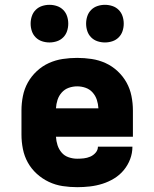

<svg xmlns="http://www.w3.org/2000/svg" viewBox="-20 -768 640 796"><path d="M300 8Q270 8 240 3.5Q210 -1 182.5 -14Q155 -27 132.5 -47.5Q110 -68 95.5 -94Q81 -120 75 -150Q69 -180 69 -210V-310Q69 -340 75 -370Q81 -400 95.5 -426Q110 -452 132.5 -473Q155 -494 182.5 -506.5Q210 -519 240 -523.5Q270 -528 300 -528Q330 -528 360 -523.5Q390 -519 417.5 -506.5Q445 -494 467.5 -473Q490 -452 504.5 -426Q519 -400 525 -370Q531 -340 531 -310V-201H212Q213 -183 218.5 -166Q224 -149 235.5 -135.5Q247 -122 264.5 -116Q282 -110 300 -110Q314 -110 327.5 -111.5Q341 -113 354 -118.5Q367 -124 376.5 -135Q386 -146 386 -160H529Q529 -133 519.5 -108Q510 -83 493 -62.5Q476 -42 453 -28Q430 -14 404.5 -6Q379 2 352.5 5Q326 8 300 8ZM212 -319H388Q387 -337 381.5 -354Q376 -371 364 -384.5Q352 -398 335 -404Q318 -410 300 -410Q282 -410 265 -404Q248 -398 236 -384.5Q224 -371 218.5 -354Q213 -337 212 -319ZM415 -592Q399 -592 384 -597Q369 -602 358 -613Q347 -624 342 -639Q337 -654 337 -670Q337 -686 342 -701Q347 -716 358 -727Q369 -738 384 -743Q399 -748 415 -748Q431 -748 446 -743Q461 -738 472 -727Q483 -716 488 -701Q493 -686 493 -670Q493 -654 488 -639Q483 -624 472 -613Q461 -602 446 -597Q431 -592 415 -592ZM185 -592Q169 -592 154 -597Q139 -602 128 -613Q117 -624 112 -639Q107 -654 107 -670Q107 -686 112 -701Q117 -716 128 -727Q139 -738 154 -743Q169 -748 185 -748Q201 -748 216 -743Q231 -738 242 -727Q253 -716 258 -701Q263 -686 263 -670Q263 -654 258 -639Q253 -624 242 -613Q231 -602 216 -597Q201 -592 185 -592Z"/></svg>

Font: Iosevka Heavy Extended
Style: Regular
Weight: 900
Width: 7
Monospace: yes
Designer: Belleve Invis
Foundry: Belleve Invis
Version: Version 32.5.0; ttfautohint (v1.8.4)